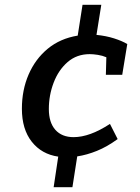

<svg xmlns="http://www.w3.org/2000/svg" viewBox="-20 -757 580 798"><path d="M203 21 222 -106Q153 -116 112 -168Q71 -220 71 -305Q71 -383 99 -447.5Q127 -512 178.5 -554.5Q230 -597 303 -609L323 -737H401L381 -612Q421 -608 454 -597.5Q487 -587 509 -574L488 -446H420L422 -519Q406 -526 386.5 -529Q367 -532 353 -532Q299 -532 261 -499Q223 -466 203 -413.5Q183 -361 183 -304Q183 -248 210 -217.5Q237 -187 286 -187Q353 -187 437 -242L469 -179Q425 -147 383 -130Q341 -113 301 -107L281 21Z"/></svg>

Font: Bitter SemiBold
Style: Italic
Weight: 600
Italic angle: -9°
Designer: Sol Matas, and Bitter project Authors
Foundry: Sol Matas
Version: Version 2.001